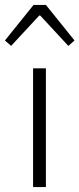

<svg xmlns="http://www.w3.org/2000/svg" viewBox="-44 -758 322 778"><path d="M90 0V-481H142V0ZM1 -572 -24 -594 92 -738H142L258 -594L233 -572L119 -695H115Z"/></svg>

Font: Assistant ExtraLight Light
Style: Regular
Weight: 300
Version: Version 3.000